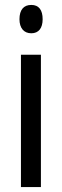

<svg xmlns="http://www.w3.org/2000/svg" viewBox="-20 -810 251 779"><path d="M107 -790C76 -790 59 -770 59 -732C59 -696 77 -675 107 -675C137 -675 153 -696 153 -732C153 -769 138 -790 107 -790ZM146 -588H65V-51H146Z"/></svg>

Font: Noto Sans Tamil UI ExtraCondensed
Style: Regular
Weight: 400
Width: 2
Designer: Jelle Bosma - Monotype Design Team
Foundry: Monotype Imaging Inc.
Version: Version 2.004